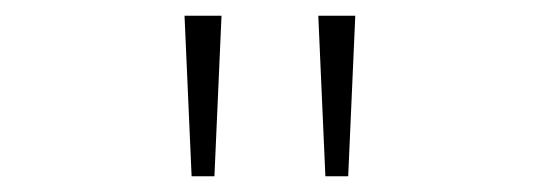

<svg xmlns="http://www.w3.org/2000/svg" viewBox="-20 -720 690 244"><path d="M223.5 -496 214.5 -700H261.5L252.5 -496ZM393.5 -496 384.5 -700H431.5L422.5 -496Z"/></svg>

Font: Trispace Thin
Style: Regular
Weight: 100
Designer: Tyler Finck
Foundry: Etcetera Type Company
Version: Version 1.210